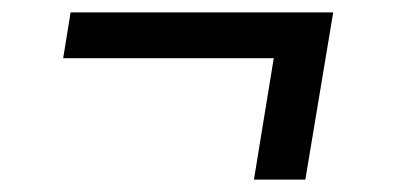

<svg xmlns="http://www.w3.org/2000/svg" viewBox="-20 -397 640 310"><path d="M390 -107 422 -303H82L94 -377H518L473 -107Z"/></svg>

Font: Iosevka SS04 Extended
Style: Italic
Weight: 400
Width: 7
Italic angle: -9°
Monospace: yes
Designer: Belleve Invis
Foundry: Belleve Invis
Version: Version 19.0.0; ttfautohint (v1.8.4)